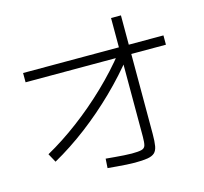

<svg xmlns="http://www.w3.org/2000/svg" viewBox="-112 -934 1104 1041"><g transform="rotate(-15 440.0 -413.5)"><path d="M78.9 -183.3Q168.9 -233.3 260 -301.7Q351.1 -370 435.6 -451.1Q520 -532.2 586.7 -616.7L627.8 -584.4Q557.8 -495.6 472.2 -412.2Q386.7 -328.9 293.9 -258.3Q201.1 -187.8 105.6 -134.4ZM368.9 -27.8 372.2 -80Q395.6 -77.8 421.7 -75.6Q447.8 -73.3 472.8 -71.7Q497.8 -70 516.7 -70Q553.3 -70 571.1 -74.4Q588.9 -78.9 593.3 -94.4Q597.8 -110 597.8 -143.3V-808.9H653.3V-143.3Q653.3 -101.1 648.9 -76.1Q644.4 -51.1 631.1 -38.9Q617.8 -26.7 591.1 -22.2Q564.4 -17.8 520 -17.8Q500 -17.8 473.9 -19.4Q447.8 -21.1 420.6 -23.3Q393.3 -25.6 368.9 -27.8ZM60 -592.2V-644.4H847.8V-592.2Z"/></g></svg>

Font: Paperlogy 3 Light
Style: Regular
Weight: 300
Designer: redesigned by Lee Juim, glyphs from Gmarket Sans & Montserrat
Foundry: PT&
Version: Version 1.001